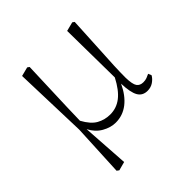

<svg xmlns="http://www.w3.org/2000/svg" viewBox="-182 -614 934 934"><g transform="rotate(-45 285.0 -146.5)"><path d="M99 181 112 -89 100 -470 147 -482 157 -475Q154 -385 151.5 -321Q149 -257 147.5 -208.5Q146 -160 145 -117Q171 -69 202.5 -51.5Q234 -34 271 -34Q315 -34 349.5 -61Q384 -88 414 -146L410 -470L457 -482L467 -475Q462 -370 458 -303Q454 -236 452 -191.5Q450 -147 450 -108Q451 -62 462 -46.5Q473 -31 496 -31Q510 -31 520.5 -35Q531 -39 541 -44L548 -27Q539 -11 521.5 1Q504 13 481 13Q447 13 431.5 -14Q416 -41 414 -103Q388 -47 349.5 -17Q311 13 262 13Q228 13 193.5 -6.5Q159 -26 139 -65L155 177L110 189Z"/></g></svg>

Font: Source Serif Pro Light
Style: Regular
Weight: 300
Designer: Frank Grießhammer
Foundry: Adobe Systems Incorporated
Version: Version 3.001;hotconv 1.0.111;makeotfexe 2.5.65597